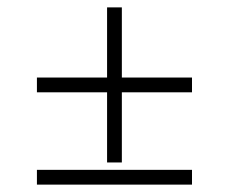

<svg xmlns="http://www.w3.org/2000/svg" viewBox="-20 -530 620 520"><path d="M80 -70H500V-30H80ZM270 -280H80V-320H270V-510H310V-320H500V-280H310V-90H270Z"/></svg>

Font: Raigarh
Style: Regular
Weight: 400
Designer: jaikishan Patel
Foundry: MagicType
Version: Version 1.000;FEAKit 1.0